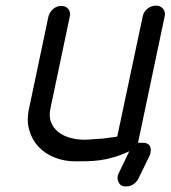

<svg xmlns="http://www.w3.org/2000/svg" viewBox="-20 -575 607 683"><path d="M488 -518Q491 -533 504.5 -544Q518 -555 535 -555Q551 -555 560 -544Q569 -533 566 -518L471 -67H490Q504 -67 511.5 -58Q519 -49 515 -29Q514 -25 513 -23L472 61Q465 74 454 81Q443 88 431 88H424Q410 88 403 75.5Q396 63 399 51Q399 49 400 47.5Q401 46 401 44L440 -37Q410 -23 384 -15.5Q358 -8 335 -5Q312 -2 291 -1.5Q270 -1 249 -1Q208 -1 173.5 -15Q139 -29 116 -54Q93 -79 83.5 -114Q74 -149 84 -192L152 -515Q156 -532 169 -543Q182 -554 198 -554Q214 -554 223 -543Q232 -532 228 -515L160 -192Q153 -162 161.5 -140.5Q170 -119 188 -105Q206 -91 230.5 -84.5Q255 -78 281 -78Q296 -78 313 -80L346 -82Q362 -84 375 -86Q388 -88 397 -89Z"/></svg>

Font: VDS Compensated
Style: Light Italic
Weight: 300
Italic angle: -12°
Designer: artmaker
Foundry: artmaker
Version: Version 1.000 2012 initial release